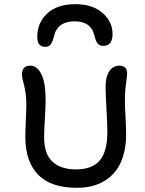

<svg xmlns="http://www.w3.org/2000/svg" viewBox="-20 -936 692 918"><path d="M340.8 -916Q421.9 -916 470 -874.3Q518.1 -832.5 518.1 -773.9Q518.1 -716.8 474.1 -716.8Q456.5 -716.8 447 -728Q437.5 -739.3 430.2 -770Q413.6 -834 337.9 -834Q257.8 -834 240.2 -770Q231.9 -736.3 222.7 -724.1Q213.4 -711.9 196.8 -711.9Q158.2 -711.9 158.2 -759.8Q158.2 -827.1 205.8 -871.6Q253.4 -916 340.8 -916ZM347.2 -38.1Q221.7 -38.1 161.4 -101.6Q101.1 -165 101.1 -280.8Q101.1 -308.6 103.5 -359.4Q106 -410.2 106 -426.8Q106 -471.2 100.8 -500.5Q95.7 -529.8 90.3 -547.1Q85 -564.5 85 -580.1Q85 -622.1 126 -622.1Q157.2 -622.1 177.7 -581.5Q198.2 -541 198.2 -455.1Q198.2 -430.2 194.6 -369.1Q190.9 -308.1 190.9 -279.8Q190.9 -199.2 231.4 -162.6Q272 -126 341.8 -126Q420.9 -126 457 -168.9Q493.2 -211.9 493.2 -303.2Q493.2 -347.7 489 -414.8Q484.9 -481.9 484.9 -522.9Q484.9 -569.3 502.7 -595.7Q520.5 -622.1 550.8 -622.1Q587.9 -622.1 587.9 -584Q587.9 -574.7 582.5 -536.1Q577.1 -497.6 577.1 -455.1Q577.1 -429.7 580.1 -376.7Q583 -323.7 583 -295.9Q583 -217.8 558.1 -160.9Q533.2 -104 479.5 -71Q425.8 -38.1 347.2 -38.1Z"/></svg>

Font: Shantell Sans Irregular
Style: Regular
Weight: 400
Designer: Stephen Nixon, Anya Danilova, Shantell Martin
Foundry: Arrow Type
Version: Version 1.006;[9816181b4]